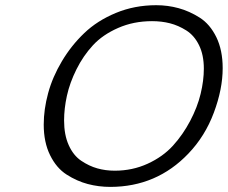

<svg xmlns="http://www.w3.org/2000/svg" viewBox="-20 -715 885 746"><path d="M149.9 -231Q149.9 -290 167 -353Q184.1 -416 220.5 -477.1Q256.8 -538.1 307.4 -586.4Q357.9 -634.8 430.4 -664.8Q502.9 -694.8 586.9 -694.8Q631.8 -694.8 673.8 -683.3Q715.8 -671.9 755.9 -646.5Q795.9 -621.1 820.6 -570.6Q845.2 -520 845.2 -450.2Q845.2 -369.1 811 -277.6Q776.9 -186 711.9 -118.2Q588.9 10.7 409.2 11.2Q363.3 11.2 321 0Q278.8 -11.2 239 -36.6Q199.2 -62 174.6 -112.1Q149.9 -162.1 149.9 -231ZM229 -247.1Q229 -190.9 247.1 -150.9Q265.1 -110.8 295.7 -90.3Q326.2 -69.8 358.2 -60.8Q390.1 -51.8 425.8 -51.8Q494.6 -51.8 553.7 -78.9Q612.8 -106 651.9 -148.9Q690.9 -191.9 719 -245.4Q747.1 -298.8 759.5 -350.3Q772 -401.9 772 -448.2Q772 -501.5 753.4 -539.3Q734.9 -577.1 703.9 -596.7Q672.9 -616.2 640.4 -624.5Q607.9 -632.8 570.8 -632.8Q499 -632.8 439 -606.4Q378.9 -580.1 341.1 -539.1Q303.2 -498 277.1 -445.6Q251 -393.1 240 -343Q229 -293 229 -247.1Z"/></svg>

Font: CMU Concrete
Style: Italic
Weight: 500
Italic angle: -14.04°
Version: Version 0.7.0